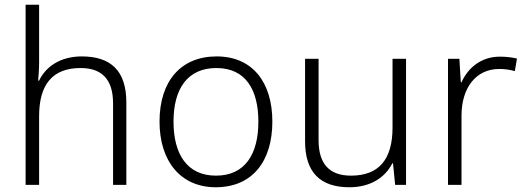

<svg xmlns="http://www.w3.org/2000/svg" viewBox="-20 -780 2216 810"><path d="M145 -517V-760H88V0H145V-290C145 -424 202 -493 320 -493C409 -493 457 -446 457 -344V0H513V-348C513 -482 447 -542 325 -542C235 -542 173 -499 145 -440H141C143 -465 145 -489 145 -517Z M1129 -267C1129 -432 1046 -542 894 -542C744 -542 653 -439 653 -267C653 -99 743 10 890 10C1045 10 1129 -100 1129 -267ZM712 -267C712 -408 773 -493 893 -493C1018 -493 1070 -399 1070 -267C1070 -131 1015 -39 891 -39C769 -39 712 -130 712 -267Z M1693 -532H1636V-242C1636 -107 1578 -39 1461 -39C1371 -39 1324 -87 1324 -189V-532H1267V-184C1267 -53 1331 10 1454 10C1545 10 1606 -33 1635 -91H1638L1647 0H1693Z M2089 -541C2009 -541 1954 -493 1927 -433H1924L1918 -532H1870V0H1927V-292C1927 -411 1989 -489 2086 -489C2110 -489 2131 -486 2152 -480L2161 -533C2140 -538 2115 -541 2089 -541Z"/></svg>

Font: Noto Sans Myanmar UI Light
Style: Regular
Weight: 300
Designer: Monotype Design Team
Foundry: Monotype Imaging Inc.
Version: Version 2.103